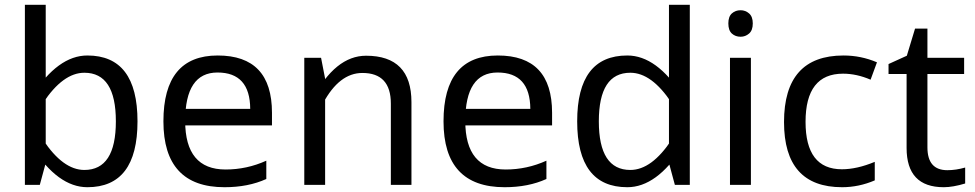

<svg xmlns="http://www.w3.org/2000/svg" viewBox="-20 -780 4114 810"><path d="M348.6 9.8Q224.6 9.8 116.2 -159.2L161.6 -190.4Q245.6 -63 335.9 -63Q468.8 -63 468.8 -268.1Q468.8 -473.1 335.9 -473.1Q245.6 -473.1 161.6 -345.7L116.2 -377Q224.6 -545.9 348.6 -545.9Q560.1 -545.9 560.1 -268.1Q560.1 9.8 348.6 9.8ZM85 0V-759.8H172.9V-92.3L147.9 0Z M927.2 9.8Q669.4 9.8 669.4 -268.1Q669.4 -545.9 898.4 -545.9Q1127.4 -545.9 1127.4 -304.2V-251H723.6V-320.8H1035.6Q1034.7 -474.1 897.5 -474.1Q761.2 -474.1 761.2 -269.5Q761.2 -64.9 931.6 -64.9Q1021.5 -64.9 1103.5 -102.1V-24.9Q1027.3 9.8 927.2 9.8Z M1628.9 0V-342.8Q1628.9 -472.2 1508.8 -472.2Q1411.1 -472.2 1342.8 -344.2L1298.8 -362.8Q1394.5 -544.9 1524.4 -544.9Q1715.8 -544.9 1715.8 -349.1V0ZM1263.7 0V-536.1H1334.5L1351.6 -448.2V0Z M2108.9 9.8Q1851.1 9.8 1851.1 -268.1Q1851.1 -545.9 2080.1 -545.9Q2309.1 -545.9 2309.1 -304.2V-251H1905.3V-320.8H2217.3Q2216.3 -474.1 2079.1 -474.1Q1942.9 -474.1 1942.9 -269.5Q1942.9 -64.9 2113.3 -64.9Q2203.1 -64.9 2285.2 -102.1V-24.9Q2209 9.8 2108.9 9.8Z M2626.5 9.8Q2415 9.8 2415 -268.1Q2415 -545.9 2626.5 -545.9Q2750.5 -545.9 2858.9 -377L2813.5 -345.7Q2729.5 -473.1 2639.2 -473.1Q2506.3 -473.1 2506.3 -268.1Q2506.3 -63 2639.2 -63Q2729.5 -63 2813.5 -190.4L2858.9 -159.2Q2750.5 9.8 2626.5 9.8ZM2827.1 0 2802.2 -92.3V-759.8H2890.1V0Z M3059.6 0V-536.1H3147.9V0ZM3104.5 -625Q3082.5 -625 3067.6 -638.4Q3052.7 -651.9 3052.7 -681.2Q3052.7 -710 3067.6 -723.4Q3082.5 -736.8 3104.5 -736.8Q3124.5 -736.8 3140.1 -723.4Q3155.8 -710 3155.8 -681.2Q3155.8 -651.9 3140.1 -638.4Q3124.5 -625 3104.5 -625Z M3532.7 9.8Q3287.6 9.8 3287.6 -265.1Q3287.6 -545.9 3538.6 -545.9Q3612.3 -545.9 3679.7 -517.1L3652.8 -443.8Q3593.8 -469.2 3536.6 -469.2Q3378.4 -469.2 3378.4 -266.1Q3378.4 -65.9 3531.7 -65.9Q3595.2 -65.9 3670.4 -97.2V-19Q3603 9.8 3532.7 9.8Z M3961.4 9.8Q3804.7 9.8 3804.7 -155.8V-467.8H3728.5V-509.8L3805.7 -544.9L3840.3 -659.2H3892.6V-536.1H4047.4V-467.8H3892.6V-158.2Q3892.6 -62 3976.6 -62Q4012.7 -62 4051.8 -73.2V-5.9Q4000 9.8 3961.4 9.8Z"/></svg>

Font: Nokora
Style: Regular
Weight: 400
Designer: Danh Hong
Foundry: Danh Hong
Version: Version 9.000